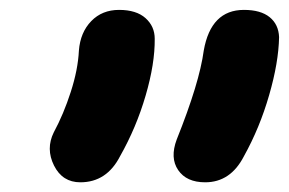

<svg xmlns="http://www.w3.org/2000/svg" viewBox="-20 -735 590 392"><path d="M398.9 -362.8Q360.8 -362.8 343.8 -387.7Q326.7 -412.6 340.8 -450.2Q387.2 -565.9 396 -631.8Q410.6 -714.8 478 -714.8Q512.2 -714.8 530.5 -700Q548.8 -685.1 549.8 -659.2Q548.8 -607.4 529.5 -540.8Q510.3 -474.1 478 -416Q450.7 -362.8 398.9 -362.8ZM144 -362.8Q107.4 -362.8 90.3 -397Q73.2 -431.2 89.8 -464.8Q109.9 -502 124.5 -547.4Q139.2 -592.8 141.1 -631.8Q144 -668.9 166.3 -691.9Q188.5 -714.8 223.1 -714.8Q258.3 -714.8 277.1 -698Q295.9 -681.2 295.9 -655.8Q296.4 -605 277.3 -539.8Q258.3 -474.6 225.1 -416Q197.8 -362.8 144 -362.8Z"/></svg>

Font: Shantell Sans Normal
Style: Bold Italic
Weight: 700
Italic angle: -11.31°
Designer: Stephen Nixon, Anya Danilova, Shantell Martin
Foundry: Arrow Type
Version: Version 1.006;[559af2be0]